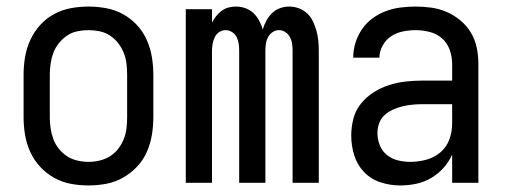

<svg xmlns="http://www.w3.org/2000/svg" viewBox="-20 -558 1540 586"><path d="M250 8Q277 8 304 3Q331 -2 355 -15.5Q379 -29 398 -49Q417 -69 428 -94Q439 -119 443.5 -146Q448 -173 448 -200V-330Q448 -357 443.5 -384Q439 -411 428 -436Q417 -461 398 -481.5Q379 -502 355 -515Q331 -528 304 -533Q277 -538 250 -538Q223 -538 196 -533Q169 -528 145 -515Q121 -502 102.5 -481.5Q84 -461 72.5 -436Q61 -411 56.5 -384Q52 -357 52 -330V-200Q52 -173 56.5 -146Q61 -119 72.5 -94Q84 -69 102.5 -49Q121 -29 145 -15.5Q169 -2 196 3Q223 8 250 8ZM250 -64Q233 -64 216 -68Q199 -72 185 -81Q171 -90 160 -103.5Q149 -117 143 -133Q137 -149 134.5 -166Q132 -183 132 -200V-330Q132 -347 134.5 -364Q137 -381 143 -397Q149 -413 160 -426.5Q171 -440 185 -449.5Q199 -459 216 -462.5Q233 -466 250 -466Q267 -466 284 -462.5Q301 -459 315.5 -449.5Q330 -440 340.5 -426.5Q351 -413 357.5 -397Q364 -381 366 -364Q368 -347 368 -330V-200Q368 -183 366 -166Q364 -149 357.5 -133Q351 -117 340.5 -103.5Q330 -90 315.5 -81Q301 -72 284 -68Q267 -64 250 -64Z M547 0H627V-403Q627 -414 629 -424.5Q631 -435 635.5 -444.5Q640 -454 649 -460Q658 -466 669 -466Q679 -466 688.5 -460Q698 -454 702.5 -444.5Q707 -435 708.5 -424.5Q710 -414 710 -403V0H790V-403Q790 -414 791.5 -424.5Q793 -435 798 -444.5Q803 -454 812 -460Q821 -466 831 -466Q842 -466 851 -460Q860 -454 865 -444.5Q870 -435 871.5 -424.5Q873 -414 873 -403V0H953V-403Q953 -418 951.5 -433.5Q950 -449 946 -463.5Q942 -478 935.5 -492Q929 -506 918 -516.5Q907 -527 892.5 -532.5Q878 -538 863 -538Q863 -538 863 -538Q863 -538 863 -538Q848 -538 834.5 -533Q821 -528 810.5 -518Q800 -508 793 -495Q786 -482 782 -468Q778 -482 771 -495Q764 -508 753.5 -518Q743 -528 729 -533Q715 -538 700 -538Q700 -538 700 -538Q700 -538 700 -538Q688 -538 677 -535Q666 -532 656.5 -525Q647 -518 639.5 -508.5Q632 -499 627 -489V-530H547Z M1201 8Q1226 8 1250 3Q1274 -2 1295.5 -14.5Q1317 -27 1333.5 -45.5Q1350 -64 1360 -86V0H1440V-363Q1440 -388 1435 -412.5Q1430 -437 1417.5 -458Q1405 -479 1386 -495Q1367 -511 1344.5 -521Q1322 -531 1297.5 -534.5Q1273 -538 1249 -538Q1225 -538 1202 -535Q1179 -532 1157.5 -524Q1136 -516 1117 -502Q1098 -488 1085 -469Q1072 -450 1065 -427.5Q1058 -405 1058 -382Q1058 -382 1058 -382Q1058 -382 1058 -382H1138Q1138 -401 1148 -419Q1158 -437 1174 -447.5Q1190 -458 1209.5 -462Q1229 -466 1249 -466Q1270 -466 1291.5 -460.5Q1313 -455 1329 -441Q1345 -427 1352.5 -406Q1360 -385 1360 -363V-312H1269Q1243 -312 1217 -309Q1191 -306 1166.5 -298Q1142 -290 1120 -276Q1098 -262 1081.5 -241.5Q1065 -221 1058.5 -195.5Q1052 -170 1052 -144Q1052 -114 1061 -84.5Q1070 -55 1091 -33Q1112 -11 1141.5 -1.5Q1171 8 1201 8ZM1232 -64Q1213 -64 1194.5 -68.5Q1176 -73 1161 -85Q1146 -97 1139 -115Q1132 -133 1132 -152Q1132 -168 1137.5 -182.5Q1143 -197 1154 -207Q1165 -217 1179.5 -223.5Q1194 -230 1208.5 -233.5Q1223 -237 1238.5 -238.5Q1254 -240 1269 -240H1360V-180Q1360 -156 1351.5 -132.5Q1343 -109 1324 -93Q1305 -77 1281 -70.5Q1257 -64 1232 -64Z"/></svg>

Font: Iosevka SS09
Style: Regular
Weight: 400
Monospace: yes
Designer: Belleve Invis
Foundry: Belleve Invis
Version: Version 5.2.1; ttfautohint (v1.8.3)